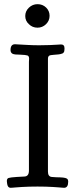

<svg xmlns="http://www.w3.org/2000/svg" viewBox="-20 -891 362 917"><path d="M118.2 -775.4Q100.6 -791 100.6 -814.5Q100.6 -837.9 118.2 -854.5Q135.7 -871.1 159.2 -871.1Q183.6 -871.1 200.2 -855Q216.8 -838.9 216.8 -815.4Q216.8 -792 199.7 -775.4Q182.6 -758.8 159.2 -758.8Q134.8 -758.8 118.2 -775.4ZM51.8 -679.7 68.4 -678.7Q85 -677.7 112.3 -676.3Q139.6 -674.8 167 -674.8Q195.3 -674.8 218.8 -675.8Q242.2 -676.8 255.4 -677.7Q268.6 -678.7 271.5 -678.7Q288.1 -678.7 288.1 -660.2Q288.1 -655.3 287.6 -651.9Q287.1 -648.4 286.6 -645.5Q286.1 -642.6 284.2 -640.6Q282.2 -638.7 280.8 -637.2Q279.3 -635.7 275.4 -634.8Q271.5 -633.8 269 -632.8Q266.6 -631.8 260.7 -631.3Q254.9 -630.9 251 -630.4Q247.1 -629.9 238.8 -629.4Q230.5 -628.9 224.6 -627.9Q209 -627 209 -611.3V-71.3Q209 -47.9 226.6 -45.9Q236.3 -44.9 248 -44.4Q259.8 -43.9 266.6 -43.9Q273.4 -43.9 280.8 -43Q288.1 -42 292 -41Q295.9 -40 299.3 -38.1Q302.7 -36.1 304.2 -32.2Q305.7 -28.3 305.7 -23.4Q305.7 5.9 286.1 5.9Q285.2 5.9 278.3 5.4Q271.5 4.9 259.3 3.9Q247.1 2.9 232.4 2Q217.8 1 198.2 0.5Q178.7 0 159.2 0Q139.6 0 120.1 0.5Q100.6 1 85.4 2Q70.3 2.9 58.6 3.9Q46.9 4.9 39.6 5.4Q32.2 5.9 31.2 5.9Q15.6 5.9 13.7 -16.6Q12.7 -19.5 12.7 -26.4Q12.7 -38.1 21 -41Q29.3 -43.9 60.5 -45.9Q82 -46.9 96.7 -47.9Q118.2 -48.8 118.2 -76.2V-595.7Q118.2 -598.6 118.7 -604Q119.1 -609.4 119.1 -610.4Q119.1 -623 111.3 -626Q103.5 -628.9 76.2 -629.9Q61.5 -629.9 52.7 -630.9Q30.3 -632.8 30.3 -652.3Q30.3 -679.7 51.8 -679.7Z"/></svg>

Font: Goudy Bookletter 1911
Style: Regular
Weight: 400
Version: Version 2010.07.03